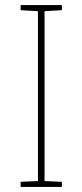

<svg xmlns="http://www.w3.org/2000/svg" viewBox="-20 -734 323 754"><path d="M223 0V-20L155 -23V-690L223 -694V-714H61V-694L129 -690V-23L61 -20V0Z"/></svg>

Font: Noto Sans Meetei Mayek Thin
Style: Regular
Weight: 100
Designer: Monotype Design Team and Neelakash Kshetrimayum
Foundry: Monotype Imaging Inc.
Version: Version 2.002